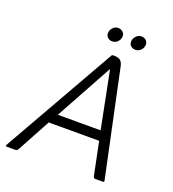

<svg xmlns="http://www.w3.org/2000/svg" viewBox="-161 -777 785 873"><g transform="rotate(20 231.5 -340.5)"><path d="M226 -642Q226 -657 236.5 -669Q247 -681 263 -681Q275 -681 284.5 -673Q294 -665 294 -653Q294 -637 283 -625.5Q272 -614 256 -614Q244 -614 235 -622Q226 -630 226 -642ZM338 -642Q338 -657 349 -669Q360 -681 375 -681Q388 -681 397 -673Q406 -665 406 -653Q406 -637 395 -625.5Q384 -614 368 -614Q356 -614 347 -622Q338 -630 338 -642ZM112 -169 27 -12Q23 -5 20.5 -2.5Q18 0 10 0H-30Q-35 0 -35 -3Q-35 -4 -34.5 -5Q-34 -6 -34 -7L274 -549Q277 -556 283 -556H288Q308 -556 318 -548Q328 -540 332 -521L441 -7V-5Q441 0 436 0H401Q394 0 392 -2Q390 -4 388 -12L356 -169ZM139 -216H346L291 -493Z"/></g></svg>

Font: Zain Light
Style: Italic
Weight: 300
Italic angle: -10°
Designer: Zain,Boutros
Foundry: Mobile Telecommunications Company (Zain), 2024
Version: Version 1.51; ttfautohint (v1.8.4)